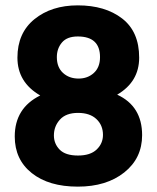

<svg xmlns="http://www.w3.org/2000/svg" viewBox="-20 -686 585 716"><path d="M271 -106Q317 -106 340.5 -128.5Q364 -151 364 -183Q364 -219 339.5 -242Q315 -265 271 -265Q226 -265 203.5 -240Q181 -215 181 -181Q181 -150 202.5 -128Q224 -106 271 -106ZM270 -550Q230 -550 211 -527.5Q192 -505 192 -473Q192 -435 215 -414Q238 -393 273 -393Q307 -393 330 -414Q353 -435 353 -473Q353 -550 270 -550ZM417 -333Q510 -290 510 -182Q510 -96 443.5 -43Q377 10 270 10Q162 10 98.5 -40.5Q35 -91 35 -177Q35 -283 130 -330Q45 -379 45 -471Q45 -563 108.5 -614.5Q172 -666 270 -666Q372 -666 435.5 -617Q499 -568 499 -471Q499 -381 417 -333Z"/></svg>

Font: Hind Bold
Style: Regular
Weight: 700
Designer: Manushi Parikh, Satya Rajpurohit
Foundry: Indian Type Foundry
Version: Version 1.201;PS 1.0;hotconv 1.0.78;makeotf.lib2.5.61930; tt